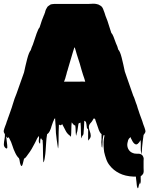

<svg xmlns="http://www.w3.org/2000/svg" viewBox="-20 -721 795 1023"><path d="M733 98Q729 81 730 62.5Q731 44 729 26Q729 24 728 27Q727 30 725 32Q723 36 721 38Q718 42 713 46Q708 50 702 48Q695 45 690 38Q685 31 682 24Q681 22 680 20Q679 18 678 17Q677 15 677 13Q677 11 675 10Q674 10 674 11Q666 17 663 25Q662 29 661 33Q660 37 659 41Q656 57 663 72Q671 88 687 94Q689 95 691.5 95.5Q694 96 696 97Q699 98 708 98H718Q723 98 726.5 99Q730 100 733 102Q735 104 736 104Q742 109 744 117Q746 121 745.5 126.5Q745 132 745 137V173Q745 180 745.5 187.5Q746 195 744 202L741 207Q741 207 741 207.5Q741 208 740 208Q740 209 738 211Q735 215 730 217Q729 227 730 238.5Q731 250 726 259Q724 264 724 249Q723 254 722 259.5Q721 265 719 270Q719 271 718.5 272Q718 273 718 275Q718 276 717.5 277Q717 278 717 279Q717 280 715 282Q713 282 712.5 279.5Q712 277 711 276Q711 275 710.5 274.5Q710 274 710 273Q710 271 709.5 269.5Q709 268 709 267Q708 256 707 247Q706 238 705 231Q705 228 704.5 225.5Q704 223 704 220H691Q647 218 615.5 202Q584 186 565 161Q553 147 546 127Q539 107 535 89L533 72Q533 68 532.5 63.5Q532 59 532 55V46Q532 41 532 35Q532 29 533 24Q534 21 534 17.5Q534 14 535 11L537 0Q536 0 535 -0.5Q534 -1 533 -1Q530 0 530 5Q528 12 527 22.5Q526 33 526 43V49Q526 57 525 60Q525 67 524 65Q521 63 521 49Q520 43 520 36.5Q520 30 521 23V-7Q520 -7 518 -9Q518 -10 517.5 -10Q517 -10 517 -10Q514 -13 512 -17Q506 -28 502.5 -40.5Q499 -53 494 -65L488 -82V-83Q490 -82 486.5 -86Q483 -90 481 -91Q481 -91 480.5 -91Q480 -91 480 -90Q479 -89 478.5 -88Q478 -87 477 -86Q475 -82 474 -81Q474 -80 473.5 -80Q473 -80 473 -79Q471 -76 469 -73Q467 -70 464 -67Q453 -56 453.5 -44.5Q454 -33 458.5 -21.5Q463 -10 463.5 1.5Q464 13 453 24Q450 33 449.5 22Q449 11 449.5 -7Q450 -25 449 -34Q449 -36 447.5 -35Q446 -34 445 -35Q442 -41 442 -48Q441 -54 440.5 -59.5Q440 -65 438 -71L432 -77Q429 -77 429 -76Q428 -60 427.5 -43Q427 -26 425 -9Q425 -5 422 -1.5Q419 2 417 6Q416 8 415 12.5Q414 17 413 15Q411 -5 411 -26Q411 -47 409 -68Q409 -68 405 -66Q404 -66 403.5 -65.5Q403 -65 401 -65Q401 -65 400.5 -65Q400 -65 400 -64Q398 -62 398 -61Q396 -53 395.5 -44.5Q395 -36 393 -28Q392 -24 391.5 -20Q391 -16 389 -12Q388 -9 387 -2.5Q386 4 385 0Q383 -13 383 -26Q383 -39 381 -52Q381 -53 380 -52.5Q379 -52 378 -53Q375 -54 371 -58L362 -69Q360 -50 360 -31Q360 -12 358 7Q357 8 356 6Q355 4 354 3Q352 2 350 0Q337 -10 330 -24Q326 -32 321 -41.5Q316 -51 311 -60Q307 -53 302 -54Q299 -54 298 -55Q297 -55 295.5 -56.5Q294 -58 294 -57Q293 -42 292.5 -18.5Q292 5 292 29Q292 53 290 68Q289 72 288 62.5Q287 53 286 49Q285 42 284 35.5Q283 29 282 22Q281 13 280 4.5Q279 -4 278 -12Q277 -30 276.5 -47.5Q276 -65 274 -83Q274 -92 273 -90.5Q272 -89 269 -87L267 -82Q266 -81 266 -79Q266 -77 264 -75Q264 -74 262 -70L254 -47Q253 -43 252 -39.5Q251 -36 249 -32Q249 -31 248.5 -30.5Q248 -30 248 -29Q246 -27 246 -24Q244 -20 240.5 -15Q237 -10 231 -6Q227 16 226 38Q225 60 223 83Q222 91 221.5 99.5Q221 108 219 117Q218 122 217.5 127Q217 132 215 137Q215 139 213 142Q211 145 211 143Q209 120 209 84.5Q209 49 207 27Q207 25 205.5 24.5Q204 24 203 23Q202 21 200.5 18Q199 15 197 17Q195 20 194.5 28Q194 36 194 41Q194 46 191 43Q185 35 187 24.5Q189 14 187 4Q186 5 185 6Q184 7 183 8L179 15Q178 16 178 16.5Q178 17 177 18L172 29Q169 34 167 39Q166 40 166 41Q158 57 148.5 73Q139 89 128 103Q125 107 122 111.5Q119 116 115 120Q114 121 113 121Q110 124 108 125Q106 132 104.5 139Q103 146 101 153Q99 160 97 162Q96 163 94.5 163.5Q93 164 93 163Q91 161 90.5 159Q90 157 89 155Q86 147 85 138Q84 129 81 122L75 116Q72 112 69.5 108.5Q67 105 65 101Q64 100 64 99Q64 98 63 97Q62 96 62 95Q62 94 61 93Q52 75 46 55Q40 35 30 17Q28 13 26 11Q26 11 24 9Q24 13 22 15Q22 15 17 11Q16 10 15.5 8.5Q15 7 13 6Q14 19 16.5 36Q19 53 19 63.5Q19 74 10 68Q0 60 0.5 47.5Q1 35 4 20Q7 5 6 -7Q5 -8 4.5 -9Q4 -10 3 -11L0 -18V-25Q1 -31 3.5 -37.5Q6 -44 8 -50Q10 -56 12.5 -61.5Q15 -67 16 -73L21 -86Q22 -88 22 -90Q22 -92 23 -93Q23 -94 23.5 -94Q24 -94 24 -95L35 -126Q37 -132 39 -137.5Q41 -143 43 -149Q44 -152 45 -155.5Q46 -159 47 -162Q52 -179 57.5 -195Q63 -211 68 -222L108 -335Q116 -373 125 -407.5Q134 -442 144 -454Q146 -462 149 -469Q152 -476 155 -483Q166 -517 175 -542.5Q184 -568 191 -575Q197 -595 203 -612Q209 -629 214 -640Q216 -642 216 -645Q217 -647 218 -650Q219 -653 220 -655Q221 -662 225 -671L233 -685Q233 -685 238.5 -689.5Q244 -694 248 -696Q250 -698 253 -698Q256 -698 259 -699Q262 -700 269 -700H450Q461 -700 471.5 -701Q482 -702 492 -700Q499 -699 504 -697Q509 -695 513 -692Q513 -692 513.5 -692Q514 -692 515 -691Q522 -687 526 -680Q530 -673 532 -666Q535 -659 537.5 -651.5Q540 -644 542 -637Q547 -626 552.5 -610Q558 -594 563 -577L573 -546Q579 -540 585 -525Q591 -510 598 -490Q606 -474 610 -457Q620 -447 628.5 -413Q637 -379 645 -340L690 -211Q694 -204 697 -194.5Q700 -185 704 -174Q707 -167 709.5 -159.5Q712 -152 714 -144Q716 -137 719 -129.5Q722 -122 724 -114L738 -76Q740 -68 743 -60Q746 -52 749 -44Q750 -40 751.5 -36.5Q753 -33 754 -28Q755 -26 755 -22V-21Q755 -17 752 -12Q750 -8 748 -6Q747 -4 745 -2Q742 15 740.5 31.5Q739 48 737 64Q737 70 736 80.5Q735 91 734.5 97Q734 103 733 98ZM376 -468Q376 -467 375 -465Q374 -463 374 -461Q372 -454 369.5 -447Q367 -440 365 -432L342 -354Q341 -350 340 -346.5Q339 -343 337 -338Q336 -332 334 -325.5Q332 -319 330 -312Q329 -308 328 -304Q327 -300 325 -296Q324 -295 324 -293.5Q324 -292 323 -290Q323 -290 323 -289.5Q323 -289 322 -289Q322 -288 321.5 -287.5Q321 -287 321 -286H407Q412 -286 417 -286.5Q422 -287 426 -286H434L431 -297Q429 -302 428 -306.5Q427 -311 425 -315L422 -324Q418 -335 414.5 -348.5Q411 -362 407 -375Q406 -376 406 -379L389 -432L383 -453Q383 -453 381.5 -457.5Q380 -462 379 -466Q378 -467 378 -467.5Q378 -468 376 -468Z"/></svg>

Font: Rubik Wet Paint
Style: Regular
Weight: 400
Designer: Hubert and Fischer, NaN
Foundry: Hubert and Fischer, NaN
Version: Version 2.200